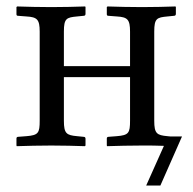

<svg xmlns="http://www.w3.org/2000/svg" viewBox="-20 -451 598 595"><path d="M383 -77C383 -39 379 -32 342 -29L316 -27C313 -27 311 -25 311 -22V0L312 2C342 1 384 0 420 0C444 0 467 0 488 1L433 124H477L544 -28H509L499 -29C466 -32 458 -37 458 -77V-353C458 -394 466 -397 499 -400L519 -402C523 -402 525 -404 525 -408V-429L524 -431C494 -430 457 -429 420 -429C384 -429 343 -430 313 -431L311 -429V-407C311 -403 313 -402 316 -402L342 -400C375 -398 383 -391 383 -353V-246H178V-353C178 -394 186 -397 219 -400L239 -402C243 -402 245 -404 245 -408V-429L244 -431C214 -430 176 -429 139 -429C103 -429 63 -430 33 -431L31 -429V-407C31 -403 33 -402 36 -402L62 -400C95 -398 103 -391 103 -353V-77C103 -39 99 -32 62 -29L36 -27C33 -27 31 -25 31 -22V0L32 2C62 1 103 0 139 0C176 0 213 1 243 2L245 0V-21C245 -25 243 -27 239 -27L219 -29C186 -32 178 -37 178 -77V-212H383Z"/></svg>

Font: Libertinus Serif Display
Style: Regular
Weight: 400
Designer: Philipp H. Poll, Khaled Hosny
Foundry: Caleb Maclennan
Version: Version 7.050;RELEASE